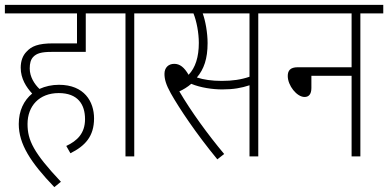

<svg xmlns="http://www.w3.org/2000/svg" viewBox="-20 -642 1593 788"><path d="M252 -43 269 -13C329 -43 366 -82 366 -156C366 -225 326 -294 222 -294C193 -294 166 -288 142 -277C121 -297 102 -327 102 -361C102 -382 106 -397 116 -408C130 -423 150 -429 191 -429H332V-587H427V-622H0V-587H296V-464H198C136 -464 109 -452 89 -430C73 -414 65 -391 65 -364C65 -319 88 -284 112 -258C78 -230 57 -188 57 -133C57 -51 105 24 203 126L230 104C118 -15 93 -66 93 -133C93 -207 141 -260 221 -260C299 -260 329 -214 329 -153C329 -95 297 -64 252 -43Z M531 -587H625V-622H414V-587H495V0H531Z M1040 -587H1135V-622H612V-587H774C787 -555 796 -507 796 -466C796 -408 782 -364 754 -335C736 -366 718 -380 695 -380C671 -380 655 -364 655 -339C655 -317 661 -295 681 -259C716 -197 784 -95 872 12L900 -10C833 -90 764 -185 716 -267C732 -274 750 -285 765 -298C803 -282 853 -275 892 -275C938 -275 971 -281 1004 -292V0H1040ZM890 -310C849 -310 816 -315 788 -324C817 -358 832 -401 832 -465C832 -508 823 -557 812 -587H1004V-327C969 -315 933 -310 890 -310Z M1122 -622V-587H1423V-366H1202C1171 -366 1161 -352 1161 -330C1161 -291 1198 -244 1230 -244C1247 -244 1258 -255 1258 -281V-331H1423V0H1459V-587H1553V-622Z"/></svg>

Font: Noto Sans Devanagari UI Condensed ExtraLight
Style: Regular
Weight: 200
Width: 3
Designer: Jelle Bosma - Monotype Design Team
Foundry: Monotype Imaging Inc.
Version: Version 2.004